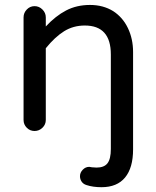

<svg xmlns="http://www.w3.org/2000/svg" viewBox="-20 -529 635 784"><path d="M333 226.6Q320.3 222.7 313.5 212.9Q306.6 203.1 306.6 190.4Q306.6 175.8 317.9 164.1Q329.1 152.3 344.7 152.3L356.4 154.3H359.4Q365.2 155.3 374 155.3Q405.3 155.3 418.9 137.7Q432.6 120.1 432.6 79.1V-306.6Q432.6 -424.8 326.2 -424.8Q279.3 -424.8 241.7 -401.4Q204.1 -377.9 167 -332V-39.1Q167 -20.5 153.3 -7.3Q139.6 5.9 121.1 5.9Q102.5 5.9 89.4 -7.3Q76.2 -20.5 76.2 -39.1V-458Q76.2 -476.6 89.4 -490.2Q102.5 -503.9 121.1 -503.9Q139.6 -503.9 153.3 -490.2Q167 -476.6 167 -458V-420.9Q207 -463.9 250 -486.3Q293 -508.8 347.7 -508.8Q401.4 -508.8 442.4 -483.4Q481.4 -458 502.4 -414.1Q523.4 -370.1 523.4 -316.4V81.1Q523.4 156.2 490.7 195.8Q458 235.4 394.5 235.4Q359.4 235.4 333 226.6Z"/></svg>

Font: jf-openhuninn-1.0
Style: Regular
Weight: 400
Designer: [Kosugi Maru]
      Designed by Motoya company      

      [Varela Round]
      Joe Prince(Latin component); Avraham Co
Foundry: justfont CO.,LTD.
Version: 1.0